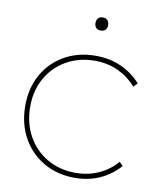

<svg xmlns="http://www.w3.org/2000/svg" viewBox="-81 -763 688 837"><g transform="rotate(10 263.0 -345.0)"><path d="M40 -263Q40 -341 74 -401.5Q108 -462 168.5 -496Q229 -530 306 -530Q368 -530 419 -507Q470 -484 506 -443L490 -426Q455 -465 408.5 -486.5Q362 -508 306 -508Q236 -508 180.5 -476.5Q125 -445 93.5 -389.5Q62 -334 62 -263Q62 -190 93.5 -133Q125 -76 180.5 -44Q236 -12 306 -12Q361 -12 408 -33Q455 -54 488 -93L504 -77Q467 -35 417 -12.5Q367 10 306 10Q229 10 168.5 -25Q108 -60 74 -122Q40 -184 40 -263ZM279 -671Q279 -684 286 -692Q293 -700 307 -700Q320 -700 327.5 -692Q335 -684 335 -671Q335 -658 328 -650Q321 -642 307 -642Q293 -642 286 -650Q279 -658 279 -671Z"/></g></svg>

Font: Easer Grotesk Variable
Style: Regular
Weight: 400
Designer: Boardeaser, Bonnie Shaver-Troup, Thomas Jockin
Foundry: Lexend
Version: Version 1.001;Glyphs 3.1.2 (3151)